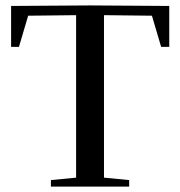

<svg xmlns="http://www.w3.org/2000/svg" viewBox="-20 -689 666 709"><path d="M605 -516H575L541 -631L364 -633V-33L457 -24V0H168V-24L261 -33V-633L84 -631L50 -516H21V-667L313 -669L605 -667Z"/></svg>

Font: Rufina
Style: Regular
Weight: 400
Designer: Martin Sommaruga
Foundry: Martin Sommaruga
Version: Version 1.001